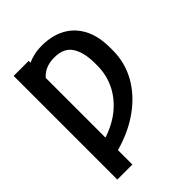

<svg xmlns="http://www.w3.org/2000/svg" viewBox="-258 -877 1220 1220"><g transform="rotate(-45 352.5 -266.5)"><path d="M208 -727.5V-710.4Q232.4 -722.7 264.4 -730Q296.4 -737.3 336.4 -737.3Q424.3 -737.3 491.2 -701.9Q558.1 -666.5 595.7 -595.9Q633.3 -525.4 633.3 -420.4V-395Q632.8 -286.1 580.8 -193.1Q528.8 -100.1 433.6 -31Q338.4 38.1 208 74.7V204.1H72.8V-727.5ZM208 -37.6Q305.2 -70.3 368.9 -126Q432.6 -181.6 463.9 -251.2Q495.1 -320.8 495.1 -395V-422.4Q495.1 -515.1 459.7 -571.5Q424.3 -627.9 337.9 -627.9Q293.9 -627.9 261.7 -613.8Q229.5 -599.6 208 -574.2Z"/></g></svg>

Font: Inter SemiBold
Style: Regular
Weight: 600
Designer: Rasmus Andersson
Foundry: rsms
Version: Version 4.001;git-9221beed3